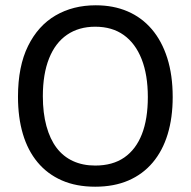

<svg xmlns="http://www.w3.org/2000/svg" viewBox="-20 -693 721 726"><path d="M340 13Q268 13 213.5 -11Q159 -35 122 -79.5Q85 -124 66.5 -186.5Q48 -249 48 -327Q48 -442 86 -519Q124 -596 190 -634.5Q256 -673 342 -673Q409 -673 462.5 -650Q516 -627 554 -582.5Q592 -538 612.5 -473.5Q633 -409 633 -326Q633 -248 614 -185.5Q595 -123 557.5 -78.5Q520 -34 465.5 -10.5Q411 13 340 13ZM340 -67Q406 -67 450 -97.5Q494 -128 516.5 -185.5Q539 -243 539 -326Q539 -410 515.5 -469.5Q492 -529 448 -560.5Q404 -592 340 -592Q278 -592 233.5 -561.5Q189 -531 165.5 -472Q142 -413 142 -329Q142 -266 155.5 -216.5Q169 -167 194 -134Q219 -101 256 -84Q293 -67 340 -67Z"/></svg>

Font: Bricolage Grotesque 60pt
Style: Regular
Weight: 400
Version: Version 1.001;gftools[0.9.33.dev8+g029e19f]